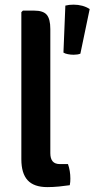

<svg xmlns="http://www.w3.org/2000/svg" viewBox="-20 -780 396 805"><path d="M254 -756.5Q269 -760.5 288.5 -760.5Q307.5 -760.5 325 -755.8Q342.5 -751 356 -742L317 -555Q306 -550.5 288.5 -550.5Q276.5 -550.5 264.8 -552.8Q253 -555 246 -559.5ZM265 -92Q275 -64 275 -31Q275 -24.5 274.5 -17.2Q274 -10 272.5 -3.5Q253 -0.5 227.5 2Q202 4.5 178.5 4.5Q122.5 4.5 96 -24.2Q69.5 -53 69.5 -112.5V-729L76 -735.5H123.5Q161.5 -735.5 176.2 -717.8Q191 -700 191 -658.5V-137.5Q191 -115 200.8 -103.5Q210.5 -92 232 -92Z"/></svg>

Font: Signika Negative Light SemiBold
Style: Regular
Weight: 600
Version: Version 2.001